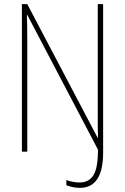

<svg xmlns="http://www.w3.org/2000/svg" viewBox="-20 -734 604 929"><path d="M366 175Q348 175 330 171Q312 167 301 162V137Q313 142 331 145.5Q349 149 365 149Q410 149 432 114Q454 79 454 -10L112 -662H110Q111 -635 111.5 -607.5Q112 -580 112 -538V0H86V-714H112L452 -68H454Q453 -100 453 -131.5Q453 -163 453 -189V-714H479V4Q479 175 366 175Z"/></svg>

Font: Noto Sans Gurmukhi UI Condensed Thin
Style: Regular
Weight: 100
Width: 3
Designer: Jelle Bosma - Monotype Design Team
Foundry: Monotype Imaging Inc.
Version: Version 2.004; ttfautohint (v1.8.4.7-5d5b)